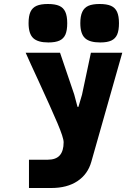

<svg xmlns="http://www.w3.org/2000/svg" viewBox="-20 -834 640 961"><path d="M125 -34.5H217.5Q260 -34.5 279.2 -56.5Q298.5 -78.5 298.5 -122Q298.5 -144.5 267.8 -217Q237 -289.5 173.5 -427.5Q127.5 -526.5 108.5 -570H280.5L351.5 -361L368 -299H372.5L390.5 -360L435 -570H592L437 -24Q419.5 38 367.8 72.5Q316 107 236.5 107H125ZM123 -718Q123 -754 132.5 -774.8Q142 -795.5 163 -804.8Q184 -814 219.5 -814Q255.5 -814 276.5 -804.8Q297.5 -795.5 307 -774.5Q316.5 -753.5 316.5 -718Q316.5 -682 307.5 -661.2Q298.5 -640.5 278 -631Q257.5 -621.5 222 -621.5Q169 -621.5 146 -643.5Q123 -665.5 123 -718ZM382 -718Q382 -753.5 391.8 -774.5Q401.5 -795.5 422.2 -804.8Q443 -814 478.5 -814Q514.5 -814 535.5 -804.8Q556.5 -795.5 566 -774.5Q575.5 -753.5 575.5 -718Q575.5 -682 566.5 -661.2Q557.5 -640.5 537.2 -631Q517 -621.5 481.5 -621.5Q428 -621.5 405 -643.5Q382 -665.5 382 -718Z"/></svg>

Font: JuliaMono Black
Style: Regular
Weight: 900
Monospace: yes
Designer: cormullion
Foundry: corm
Version: Version 0.054; ttfautohint (v1.8.4)